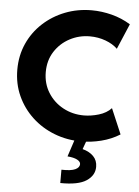

<svg xmlns="http://www.w3.org/2000/svg" viewBox="-63 -776 778 1073"><g transform="rotate(5 326.0 -239.5)"><path d="M413.1 7.8Q332.5 7.8 261.5 -19.8Q190.4 -47.4 136.7 -97.4Q83 -147.5 52.5 -214.6Q22 -281.7 22 -361.3Q22 -440.4 52 -507.3Q82 -574.2 135.5 -623.5Q189 -672.9 258.8 -700.2Q328.6 -727.5 408.2 -727.5Q463.9 -727.5 520.8 -712.9Q577.6 -698.2 626.5 -668L565.9 -525.4Q540 -550.8 498.5 -566.2Q457 -581.5 410.2 -581.5Q350.1 -581.5 297.9 -554Q245.6 -526.4 213.6 -476.8Q181.6 -427.2 181.6 -361.3Q181.6 -296.9 213.1 -246.3Q244.6 -195.8 297.6 -167Q350.6 -138.2 414.6 -138.2Q454.6 -138.2 498 -151.1Q541.5 -164.1 567.9 -192.4L628.4 -50.3Q580.6 -20.5 523.9 -6.3Q467.3 7.8 413.1 7.8ZM316.4 249.5V174.8Q370.1 176.3 393.8 165Q417.5 153.8 417.5 134.8Q417.5 120.6 398.4 110.6Q379.4 100.6 343.8 97.7L376 0H442.4L424.3 49.8Q462.4 59.6 485.4 82.8Q508.3 106 508.3 142.1Q508.3 190.4 462.6 220.7Q417 251 316.4 249.5Z"/></g></svg>

Font: Reddit Sans ExtraBold
Style: Regular
Weight: 800
Designer: Stephen Hutchings
Foundry: Reddit
Version: Version 1.014; ttfautohint (v1.8.4.7-5d5b)